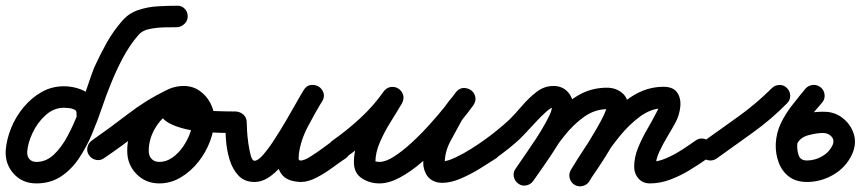

<svg xmlns="http://www.w3.org/2000/svg" viewBox="-43 -598 3004 670"><path d="M299 -198Q298 -182 286 -172Q274 -162 259 -163Q243 -164 233 -175.5Q223 -187 224 -203Q225 -212 216 -216Q207 -220 196.5 -221Q186 -222 180 -222Q145 -222 116.5 -196.5Q88 -171 71 -135Q54 -99 52 -69Q51 -53 59.5 -43Q68 -33 84 -33Q118 -33 145 -58.5Q172 -84 193.5 -124.5Q215 -165 232 -210.5Q249 -256 262.5 -297Q276 -338 286 -363Q306 -407 329.5 -449Q353 -491 385 -527Q407 -552 439.5 -563Q472 -574 508 -576Q544 -578 575 -578Q575 -578 575 -578Q575 -578 575 -578Q590 -579 601 -568Q612 -557 612 -541Q612 -526 601 -515Q590 -504 575 -503Q558 -503 531.5 -502.5Q505 -502 479.5 -497Q454 -492 441 -477Q409 -440 385.5 -395.5Q362 -351 344 -306Q329 -270 313.5 -224Q298 -178 278.5 -131.5Q259 -85 232.5 -45.5Q206 -6 169.5 18Q133 42 84 42Q35 42 4.5 8Q-26 -26 -23 -74Q-20 -112 -4 -151.5Q12 -191 39.5 -224Q67 -257 102.5 -277Q138 -297 180 -297Q210 -297 238 -286.5Q266 -276 283.5 -254Q301 -232 299 -198Q299 -198 299 -198Q299 -198 299 -198Z M268 -56Q259 -68 262 -83.5Q265 -99 278 -108Q341 -152 404 -200.5Q467 -249 537 -283Q554 -291 567 -284.5Q580 -278 587 -265Q593 -252 589.5 -237.5Q586 -223 569 -215Q528 -197 502 -156.5Q476 -116 476 -71Q476 -54 486 -43.5Q496 -33 513 -33Q537 -33 558.5 -48Q580 -63 596 -86.5Q612 -110 621 -135.5Q630 -161 630 -183Q630 -196 621 -209.5Q612 -223 598 -223Q591 -223 585 -222Q581 -221 581 -221Q582 -222 583.5 -224.5Q585 -227 584 -226Q584 -226 584 -225Q584 -225 584 -225Q584 -224 584.5 -226.5Q585 -229 584 -230Q583 -235 583 -233.5Q583 -232 582 -235Q582 -235 583 -234Q589 -230 598 -227Q606 -224 614 -222Q622 -220 630 -219Q667 -212 705 -210.5Q743 -209 780 -209Q796 -208 807 -197Q818 -186 817 -171Q817 -155 806 -144Q795 -133 780 -134Q761 -134 725 -134.5Q689 -135 647.5 -140Q606 -145 571 -157.5Q536 -170 518.5 -192.5Q501 -215 514 -251Q514 -251 514 -251Q514 -250 514 -250Q523 -278 547.5 -288Q572 -298 598 -298Q629 -298 653 -281.5Q677 -265 691 -238.5Q705 -212 705 -183Q705 -146 690.5 -106.5Q676 -67 649.5 -33.5Q623 0 588 21Q553 42 513 42Q465 42 433 9Q401 -24 401 -71Q401 -116 418.5 -157.5Q436 -199 466.5 -232Q497 -265 538 -283Q554 -291 567.5 -284.5Q581 -278 587 -266Q593 -253 590 -238.5Q587 -224 570 -216Q503 -183 442.5 -135.5Q382 -88 320 -46Q308 -37 292.5 -40Q277 -43 268 -56Z M743 -171Q743 -187 753.5 -197.5Q764 -208 780 -208Q796 -208 807 -197.5Q818 -187 818 -171Q818 -165 819 -144Q820 -123 823.5 -98.5Q827 -74 832 -55.5Q837 -37 845 -37Q857 -37 875 -57.5Q893 -78 913.5 -109.5Q934 -141 954 -175Q974 -209 990.5 -238.5Q1007 -268 1017 -284Q1027 -300 1042 -301.5Q1057 -303 1069 -296Q1080 -289 1085.5 -275Q1091 -261 1081 -245Q1057 -205 1031.5 -156.5Q1006 -108 1000 -61Q999 -50 999 -44Q999 -38 1009 -37Q1009 -37 1008 -37Q1007 -38 1007 -38Q1019 -38 1041 -52Q1063 -66 1085.5 -82.5Q1108 -99 1120 -108Q1120 -108 1120 -108Q1120 -108 1120 -108Q1133 -117 1148.5 -114Q1164 -111 1173 -99Q1182 -86 1179 -70.5Q1176 -55 1164 -46Q1143 -32 1116.5 -12.5Q1090 7 1061 22Q1032 37 1007 37Q1007 37 1006 37Q1005 37 1005 37Q963 35 944.5 15.5Q926 -4 925 -35Q924 -66 934 -102Q944 -138 960 -173.5Q976 -209 991.5 -238Q1007 -267 1017 -283Q1026 -299 1041 -301Q1056 -303 1068 -295Q1080 -288 1085.5 -274Q1091 -260 1081 -244Q1065 -220 1046 -184.5Q1027 -149 1004 -110.5Q981 -72 955.5 -38.5Q930 -5 902 16Q874 37 845 37Q810 37 789 14.5Q768 -8 758 -41.5Q748 -75 745.5 -110.5Q743 -146 743 -171Q743 -171 743 -171Q743 -171 743 -171Z M1108 -56Q1099 -69 1102 -84Q1105 -99 1118 -108Q1168 -143 1214.5 -186Q1261 -229 1296 -279Q1307 -293 1321.5 -294.5Q1336 -296 1347 -289Q1359 -281 1363.5 -267.5Q1368 -254 1360 -238Q1343 -209 1321 -174Q1299 -139 1283 -102.5Q1267 -66 1267 -32Q1267 -32 1266 -34Q1265 -35 1271.5 -34Q1278 -33 1281 -33Q1303 -33 1332.5 -52Q1362 -71 1394.5 -101Q1427 -131 1457.5 -165Q1488 -199 1511.5 -228.5Q1535 -258 1547 -275Q1558 -290 1573 -290Q1588 -290 1599 -281Q1611 -273 1615 -258.5Q1619 -244 1607 -230Q1597 -217 1586.5 -204.5Q1576 -192 1569 -178Q1569 -178 1569 -179Q1569 -179 1569 -179Q1551 -146 1530 -107.5Q1509 -69 1509 -30Q1509 -27 1509 -27Q1509 -27 1509 -28Q1509 -28 1509 -28Q1512 -22 1508.5 -24Q1505 -26 1501.5 -30.5Q1498 -35 1501 -35Q1518 -35 1546.5 -48.5Q1575 -62 1602.5 -79.5Q1630 -97 1645 -108Q1658 -117 1673.5 -114Q1689 -111 1698 -99Q1707 -86 1704 -70.5Q1701 -55 1689 -46Q1666 -31 1633 -10.5Q1600 10 1565 25Q1530 40 1501 40Q1480 40 1465.5 31.5Q1451 23 1443 8Q1443 8 1443 8Q1443 7 1443 7Q1434 -9 1434 -30Q1434 -80 1457 -126Q1480 -172 1503 -215Q1503 -215 1503 -215Q1503 -216 1503 -216Q1513 -232 1525 -247Q1537 -262 1549 -276Q1560 -291 1575 -291Q1590 -291 1601 -283Q1612 -275 1615.5 -260.5Q1619 -246 1609 -231Q1591 -206 1562.5 -171Q1534 -136 1499 -99Q1464 -62 1426.5 -30Q1389 2 1351.5 22Q1314 42 1281 42Q1247 42 1219.5 24Q1192 6 1192 -32Q1192 -74 1209 -116.5Q1226 -159 1250 -199Q1274 -239 1294 -276Q1303 -291 1318 -292Q1333 -293 1345 -285Q1357 -278 1362.5 -264Q1368 -250 1358 -235Q1318 -180 1267 -132.5Q1216 -85 1160 -46Q1147 -37 1132 -40Q1117 -43 1108 -56Z M1635 -56Q1626 -68 1629 -83.5Q1632 -99 1645 -108Q1693 -142 1735 -181Q1755 -201 1778.5 -228.5Q1802 -256 1829 -277Q1856 -298 1888 -298Q1920 -298 1939 -276.5Q1958 -255 1958 -224Q1958 -200 1942 -164.5Q1926 -129 1902.5 -91.5Q1879 -54 1855.5 -20.5Q1832 13 1818 33Q1818 33 1818 33Q1818 33 1818 33Q1809 46 1793.5 49Q1778 52 1766 43Q1753 34 1750 18.5Q1747 3 1756 -9Q1764 -21 1779 -42.5Q1794 -64 1812 -90.5Q1830 -117 1846 -143.5Q1862 -170 1872.5 -191.5Q1883 -213 1883 -224Q1883 -225 1882 -226.5Q1881 -228 1886 -224Q1887 -223 1888 -223Q1880 -223 1863.5 -208.5Q1847 -194 1828.5 -174Q1810 -154 1794 -137Q1778 -120 1772 -114Q1733 -78 1687 -46Q1675 -37 1659.5 -40Q1644 -43 1635 -56ZM1818 33Q1809 46 1793.5 49Q1778 52 1766 43Q1753 34 1750 18.5Q1747 3 1756 -9Q1785 -50 1817 -98.5Q1849 -147 1887.5 -191.5Q1926 -236 1972.5 -264Q2019 -292 2075 -292Q2105 -292 2127 -274.5Q2149 -257 2149 -225Q2149 -202 2133.5 -167Q2118 -132 2095 -93Q2072 -54 2049.5 -20Q2027 14 2013 34Q2013 34 2013 34Q2013 34 2013 34Q2005 47 1990 50.5Q1975 54 1962 45Q1949 37 1945.5 22Q1942 7 1951 -6Q1958 -17 1972.5 -40Q1987 -63 2004.5 -91.5Q2022 -120 2038 -147.5Q2054 -175 2064 -196Q2074 -217 2074 -225Q2074 -224 2075 -223Q2075 -222 2076 -220Q2080 -214 2078 -215.5Q2076 -217 2075 -217Q2033 -217 1995.5 -190.5Q1958 -164 1926 -123.5Q1894 -83 1867 -40.5Q1840 2 1818 33Q1818 33 1818 33Q1818 33 1818 33ZM2014 34Q2006 47 1991 51Q1976 55 1962 47Q1949 39 1945 24Q1941 9 1949 -5Q1973 -45 2005.5 -94Q2038 -143 2078 -188.5Q2118 -234 2165 -263.5Q2212 -293 2265 -295Q2304 -297 2319 -276.5Q2334 -256 2331 -226Q2328 -196 2314 -170Q2302 -148 2286 -121.5Q2270 -95 2257.5 -68Q2245 -41 2245 -16Q2245 -19 2242 -23Q2235 -32 2226 -32Q2225 -32 2225 -33Q2252 -33 2281 -45.5Q2310 -58 2337 -75.5Q2364 -93 2385 -108Q2385 -108 2385 -108Q2385 -108 2385 -108Q2398 -117 2413 -114Q2428 -111 2437 -98Q2446 -85 2443 -70Q2440 -55 2427 -46Q2399 -26 2365.5 -5.5Q2332 15 2296.5 28.5Q2261 42 2225 42Q2200 42 2185 25Q2170 8 2170 -16Q2170 -49 2183.5 -82Q2197 -115 2215 -146Q2233 -177 2248 -206Q2254 -217 2257 -226Q2258 -228 2257.5 -231.5Q2257 -235 2259 -233Q2261 -230 2265 -225Q2269 -220 2267 -220Q2228 -219 2190 -191Q2152 -163 2118.5 -121.5Q2085 -80 2058 -38Q2031 4 2014 34Q2014 34 2014 34Q2014 34 2014 34Z M2405 -54Q2396 -67 2399 -82Q2402 -97 2414 -106Q2475 -149 2536.5 -193.5Q2598 -238 2650 -290Q2650 -290 2650 -290Q2650 -290 2650 -290Q2661 -301 2676.5 -301.5Q2692 -302 2703 -291Q2714 -280 2714.5 -264.5Q2715 -249 2704 -238Q2649 -182 2585 -136Q2521 -90 2458 -45Q2445 -36 2429.5 -38.5Q2414 -41 2405 -54Z M2768 -289Q2778 -300 2793.5 -301.5Q2809 -303 2821 -293Q2833 -283 2834.5 -267.5Q2836 -252 2826 -240Q2808 -219 2788 -196Q2768 -173 2754 -147.5Q2740 -122 2739 -92Q2739 -92 2739 -92Q2739 -92 2739 -92Q2739 -93 2739 -93Q2738 -74 2744 -56Q2750 -38 2773 -38Q2800 -38 2825 -52Q2850 -66 2862 -91Q2870 -109 2858.5 -121.5Q2847 -134 2829 -134Q2829 -134 2829 -134Q2829 -134 2829 -134Q2829 -134 2829 -134Q2829 -134 2829 -134Q2808 -134 2779 -126.5Q2750 -119 2739 -97Q2739 -97 2739 -97Q2739 -97 2739 -97Q2732 -83 2717.5 -77.5Q2703 -72 2689 -79Q2675 -86 2669.5 -100.5Q2664 -115 2671 -129Q2692 -173 2738 -191Q2784 -209 2829 -208Q2829 -208 2829 -208Q2829 -208 2829 -208Q2829 -208 2829 -208Q2829 -208 2829 -208Q2868 -209 2897 -186.5Q2926 -164 2936.5 -130Q2947 -96 2930 -59Q2909 -14 2865.5 11.5Q2822 37 2773 37Q2735 37 2710.5 18.5Q2686 0 2674.5 -30.5Q2663 -61 2664 -95Q2664 -95 2664 -96Q2664 -96 2664 -96Q2664 -96 2664 -96Q2666 -135 2682 -168Q2698 -201 2721 -230.5Q2744 -260 2768 -289Q2768 -289 2768 -289Q2768 -289 2768 -289Z"/></svg>

Font: FRB American Cursive Guidelines Arrows Extrabold
Style: Bold Italic
Weight: 800
Italic angle: -25°
Version: Version 2.0;Modular Font Editor K font №1